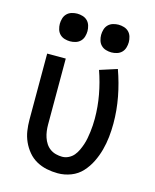

<svg xmlns="http://www.w3.org/2000/svg" viewBox="-112 -814 725 898"><g transform="rotate(15 250.0 -364.5)"><path d="M254 8Q227 8 200.5 2.5Q174 -3 150.5 -16Q127 -29 109.5 -50Q92 -71 81 -95.5Q70 -120 66 -146.5Q62 -173 62 -200V-520H152V-200Q152 -185 154 -169.5Q156 -154 161 -139Q166 -124 174.5 -111Q183 -98 195.5 -89Q208 -80 223.5 -76Q239 -72 254 -72Q270 -72 285 -79.5Q300 -87 310 -99Q320 -111 327 -126Q334 -141 339 -156Q344 -171 347 -187Q350 -203 352 -219Q354 -235 355 -251Q356 -267 356 -283Q356 -341 345.5 -398Q335 -455 316 -509L400 -536Q422 -475 434 -411.5Q446 -348 446 -284Q446 -251 442.5 -218.5Q439 -186 430.5 -154.5Q422 -123 407.5 -93.5Q393 -64 371 -40Q349 -16 318 -4Q287 8 254 8ZM350 -603Q337 -603 323.5 -607Q310 -611 300.5 -620.5Q291 -630 287 -643.5Q283 -657 283 -670Q283 -683 287 -696.5Q291 -710 300.5 -719.5Q310 -729 323.5 -733Q337 -737 350 -737Q363 -737 376.5 -733Q390 -729 399.5 -719.5Q409 -710 413 -696.5Q417 -683 417 -670Q417 -657 413 -643.5Q409 -630 399.5 -620.5Q390 -611 376.5 -607Q363 -603 350 -603ZM150 -603Q137 -603 123.5 -607Q110 -611 100.5 -620.5Q91 -630 87 -643.5Q83 -657 83 -670Q83 -683 87 -696.5Q91 -710 100.5 -719.5Q110 -729 123.5 -733Q137 -737 150 -737Q163 -737 176.5 -733Q190 -729 199.5 -719.5Q209 -710 213 -696.5Q217 -683 217 -670Q217 -657 213 -643.5Q209 -630 199.5 -620.5Q190 -611 176.5 -607Q163 -603 150 -603Z"/></g></svg>

Font: Iosevka Custom Medium
Style: Regular
Weight: 500
Monospace: yes
Designer: Belleve Invis
Foundry: Belleve Invis
Version: Version 32.5.0; ttfautohint (v1.8.4)